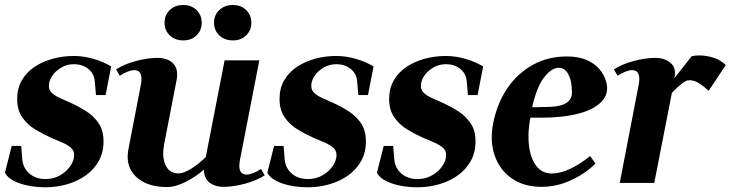

<svg xmlns="http://www.w3.org/2000/svg" viewBox="-22 -746 2980 783"><path d="M163.4 17.8Q103 17.8 56.7 1.1Q10.4 -15.6 -1.8 -41.8L25.8 -150.8H64.6L69 -95.2Q72.4 -60 98.2 -37.9Q124 -15.8 164 -15.8Q196.6 -15.8 223 -30.9Q249.4 -46 264.9 -69Q280.4 -92 280.4 -113.6Q280.4 -132.2 266.7 -144Q253 -155.8 231.6 -165Q210.2 -174.2 186.4 -184.2Q153.8 -198.6 122 -217.8Q90.2 -237 69.1 -267.1Q48 -297.2 48 -342.4Q48 -385.8 67.1 -418.8Q86.2 -451.8 119.4 -473.7Q152.6 -495.6 194 -506.7Q235.4 -517.8 279.4 -517.8Q319 -517.8 360.6 -505.5Q402.2 -493.2 431.4 -475L408.6 -358.2H369.4L364.4 -414.8Q361.8 -446 338 -465.1Q314.2 -484.2 278.8 -484.2Q251.6 -484.2 228.2 -470.6Q204.8 -457 191.1 -436.8Q177.4 -416.6 177.4 -396Q177.4 -377.8 190.6 -366Q203.8 -354.2 224.7 -345.2Q245.6 -336.2 268 -325.8Q299 -311.8 329.3 -292.6Q359.6 -273.4 379.9 -243.9Q400.2 -214.4 400.2 -169.2Q400.2 -124.2 380.6 -89.2Q361 -54.2 327.6 -30.5Q294.2 -6.8 251.6 5.5Q209 17.8 163.4 17.8Z M888.4 16Q860.6 16 838.8 3.2Q817 -9.6 811 -37.2Q810.4 -41.4 810.3 -45.7Q810.2 -50 810 -54.6Q777.8 -26 735.9 -4.6Q694 16.8 657.8 16.8Q585.4 16.8 542 -17.4Q498.6 -51.6 498.6 -107Q498.6 -113.4 499.3 -120.2Q500 -127 501 -134L552 -398Q555 -413 555 -424Q555 -460 525 -460Q514 -460 497.5 -453.5Q481 -447 466.4 -437L451.4 -463Q483.8 -484 531.4 -497Q579 -510 620.6 -510Q641.8 -510 660 -503.1Q678.2 -496.2 689.3 -481.3Q700.4 -466.4 700.4 -442.8Q700.4 -438.2 700.2 -433.1Q700 -428 698.6 -422L648.2 -162Q646.2 -150.8 644.9 -140.3Q643.6 -129.8 643.6 -120.2Q643.6 -82.8 660 -60.8Q676.4 -38.8 705.4 -38.8Q727.6 -38.8 758.7 -58.7Q789.8 -78.6 817.2 -105.4L894 -500H1035.6L957 -96Q954 -81 954 -70Q954 -34 984 -34Q995 -34 1011.5 -40.5Q1028 -47 1042.6 -57L1057.6 -31Q1025.2 -10 977.6 3Q930 16 888.4 16ZM927.6 -581.2Q894.2 -581.2 872.5 -601.7Q850.8 -622.2 850.8 -653.4Q850.8 -684.6 872.5 -705.1Q894.2 -725.6 927.6 -725.6Q960.8 -725.6 981.9 -705.1Q1003 -684.6 1003 -653.4Q1003 -622.2 981.9 -601.7Q960.8 -581.2 927.6 -581.2ZM725.8 -581.2Q691.8 -581.2 670.4 -601.7Q649 -622.2 649 -653.4Q649 -684.6 670.4 -705.1Q691.8 -725.6 725.8 -725.6Q758.4 -725.6 779.5 -705.1Q800.6 -684.6 800.6 -653.4Q800.6 -622.2 779.5 -601.7Q758.4 -581.2 725.8 -581.2Z M1233.4 17.8Q1173 17.8 1126.7 1.1Q1080.4 -15.6 1068.2 -41.8L1095.8 -150.8H1134.6L1139 -95.2Q1142.4 -60 1168.2 -37.9Q1194 -15.8 1234 -15.8Q1266.6 -15.8 1293 -30.9Q1319.4 -46 1334.9 -69Q1350.4 -92 1350.4 -113.6Q1350.4 -132.2 1336.7 -144Q1323 -155.8 1301.6 -165Q1280.2 -174.2 1256.4 -184.2Q1223.8 -198.6 1192 -217.8Q1160.2 -237 1139.1 -267.1Q1118 -297.2 1118 -342.4Q1118 -385.8 1137.1 -418.8Q1156.2 -451.8 1189.4 -473.7Q1222.6 -495.6 1264 -506.7Q1305.4 -517.8 1349.4 -517.8Q1389 -517.8 1430.6 -505.5Q1472.2 -493.2 1501.4 -475L1478.6 -358.2H1439.4L1434.4 -414.8Q1431.8 -446 1408 -465.1Q1384.2 -484.2 1348.8 -484.2Q1321.6 -484.2 1298.2 -470.6Q1274.8 -457 1261.1 -436.8Q1247.4 -416.6 1247.4 -396Q1247.4 -377.8 1260.6 -366Q1273.8 -354.2 1294.7 -345.2Q1315.6 -336.2 1338 -325.8Q1369 -311.8 1399.3 -292.6Q1429.6 -273.4 1449.9 -243.9Q1470.2 -214.4 1470.2 -169.2Q1470.2 -124.2 1450.6 -89.2Q1431 -54.2 1397.6 -30.5Q1364.2 -6.8 1321.6 5.5Q1279 17.8 1233.4 17.8Z M1680.4 17.8Q1620 17.8 1573.7 1.1Q1527.4 -15.6 1515.2 -41.8L1542.8 -150.8H1581.6L1586 -95.2Q1589.4 -60 1615.2 -37.9Q1641 -15.8 1681 -15.8Q1713.6 -15.8 1740 -30.9Q1766.4 -46 1781.9 -69Q1797.4 -92 1797.4 -113.6Q1797.4 -132.2 1783.7 -144Q1770 -155.8 1748.6 -165Q1727.2 -174.2 1703.4 -184.2Q1670.8 -198.6 1639 -217.8Q1607.2 -237 1586.1 -267.1Q1565 -297.2 1565 -342.4Q1565 -385.8 1584.1 -418.8Q1603.2 -451.8 1636.4 -473.7Q1669.6 -495.6 1711 -506.7Q1752.4 -517.8 1796.4 -517.8Q1836 -517.8 1877.6 -505.5Q1919.2 -493.2 1948.4 -475L1925.6 -358.2H1886.4L1881.4 -414.8Q1878.8 -446 1855 -465.1Q1831.2 -484.2 1795.8 -484.2Q1768.6 -484.2 1745.2 -470.6Q1721.8 -457 1708.1 -436.8Q1694.4 -416.6 1694.4 -396Q1694.4 -377.8 1707.6 -366Q1720.8 -354.2 1741.7 -345.2Q1762.6 -336.2 1785 -325.8Q1816 -311.8 1846.3 -292.6Q1876.6 -273.4 1896.9 -243.9Q1917.2 -214.4 1917.2 -169.2Q1917.2 -124.2 1897.6 -89.2Q1878 -54.2 1844.6 -30.5Q1811.2 -6.8 1768.6 5.5Q1726 17.8 1680.4 17.8Z M2186.4 16Q2116 16 2066.5 -17.5Q2017 -51 1995.9 -110Q1974.8 -169 1989.4 -244Q2005.4 -324.8 2046.9 -385.9Q2088.4 -447 2150.5 -481.4Q2212.6 -515.8 2290.4 -515.8Q2335.2 -515.8 2367.7 -502.5Q2400.2 -489.2 2421.4 -465.3Q2442.6 -441.4 2451.2 -408.8Q2461.8 -364.2 2431.7 -332Q2401.6 -299.8 2337.9 -282.9Q2274.2 -266 2183.2 -266H2126.8L2143 -277.8Q2128.8 -207.8 2135.1 -153.9Q2141.4 -100 2165.1 -69.3Q2188.8 -38.6 2227.2 -38.6Q2265.2 -38.6 2305.8 -58.6Q2346.4 -78.6 2384.6 -109.8L2406.4 -78.8Q2364.6 -37.6 2306.3 -10.8Q2248 16 2186.4 16ZM2145 -294 2133.6 -308.2 2212.6 -310Q2242.8 -310.4 2264.4 -316.2Q2286 -322 2298 -334.5Q2310 -347 2310.4 -365.8Q2310.8 -399.4 2303.9 -422.6Q2297 -445.8 2285.2 -457.7Q2273.4 -469.6 2257.2 -469.6Q2226 -469.6 2195 -427.9Q2164 -386.2 2145 -294Z M2505.4 0 2582.2 -398Q2585.2 -413 2585.2 -424Q2585.2 -460 2555.2 -460Q2544.2 -460 2527.7 -453.5Q2511.2 -447 2496.6 -437L2481.6 -463Q2514 -484 2561.6 -497Q2609.2 -510 2650.8 -510Q2672 -510 2689.9 -503.1Q2707.8 -496.2 2719.2 -482.8Q2730.6 -469.4 2730.6 -448.8Q2730.6 -441.8 2730 -437.5Q2729.4 -433.2 2727.4 -426.2L2799 -517Q2804.6 -518.2 2812.3 -519.1Q2820 -520 2829.4 -520Q2857.6 -520 2886.7 -511Q2915.8 -502 2937.8 -480.8L2868.2 -376Q2846.6 -395 2828.3 -406.9Q2810 -418.8 2788.4 -418.8Q2776.2 -418.8 2758.7 -405.2Q2741.2 -391.6 2718 -367.4L2646.2 0Z"/></svg>

Font: Wittgenstein
Style: Italic
Weight: 400
Italic angle: -11°
Designer: Jörg Drees
Foundry: Jörg Drees
Version: Version 1.500